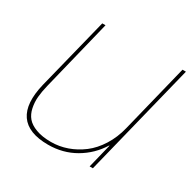

<svg xmlns="http://www.w3.org/2000/svg" viewBox="-144 -775 930 929"><g transform="rotate(30 320.5 -310.0)"><path d="M638.2 -629.9 481.9 0H463.9L497.1 -134.8H495.1Q454.1 -68.4 386.7 -29.3Q319.3 9.8 236.8 9.8Q125.5 9.8 83.7 -50.5Q42 -110.8 70.8 -229L170.9 -629.9H189L91.8 -234.9Q82.5 -197.3 79.8 -166.5Q77.1 -135.7 83.5 -105.5Q89.8 -75.2 107.2 -54.7Q124.5 -34.2 158.7 -21.5Q192.9 -8.8 242.2 -8.8Q288.1 -8.8 331.8 -24.2Q375.5 -39.6 413.8 -68.6Q452.1 -97.7 481.4 -144.3Q510.7 -190.9 524.9 -249L619.1 -629.9Z"/></g></svg>

Font: Sinkin Sans 100 Thin Italic
Style: Regular
Weight: 100
Italic angle: -112°
Designer: Keith Bates
Foundry: K-Type
Version: Sinkin Sans (version 1.0)  by Keith Bates   •   © 2014   www